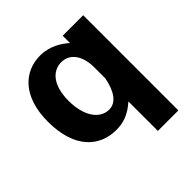

<svg xmlns="http://www.w3.org/2000/svg" viewBox="-184 -667 967 967"><g transform="rotate(-45 300.0 -183.0)"><path d="M542 161V-517H396V-465C363 -494 313 -527 245 -527C131 -527 37 -442 37 -263C37 -75 132 10 252 10C301 10 346 -4 396 -49V161ZM299 -88C234 -88 185 -154 185 -264C185 -377 236 -428 297 -428C357 -428 396 -375 396 -292V-213C381 -135 348 -88 299 -88Z"/></g></svg>

Font: United Sans
Style: Bold
Weight: 700
Designer: Pablo Impallari, Rodrigo Fuenzalida (Modified by Dan O. Williams)
Version: Version 1.000;PS 001.000;hotconv 1.0.88;makeotf.lib2.5.64775